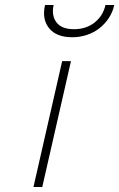

<svg xmlns="http://www.w3.org/2000/svg" viewBox="-20 -743 474 763"><path d="M227 -500H262L148 0H113ZM193 -723Q184 -681 204.5 -654Q225 -627 274 -627Q323 -627 356.5 -654Q390 -681 399 -723H434Q428 -695 412.5 -671.5Q397 -648 375.5 -631Q354 -614 326 -604.5Q298 -595 267 -595Q204 -595 175 -631Q146 -667 159 -723Z"/></svg>

Font: Panefresco 1wt
Style: Italic
Weight: 250
Version: Version 1.000